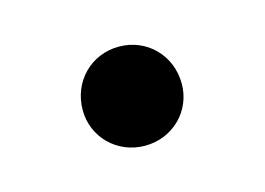

<svg xmlns="http://www.w3.org/2000/svg" viewBox="-36 -168 323 234"><g transform="rotate(-15 125.0 -50.5)"><path d="M62.5 -49.8C62.5 -15.6 89.8 11.7 125 11.7C160.2 11.7 187.5 -15.6 187.5 -49.8C187.5 -85.9 160.2 -113.3 125 -113.3C89.8 -113.3 62.5 -85.9 62.5 -49.8Z"/></g></svg>

Font: Ed Sans Neue
Style: Regular
Weight: 400
Designer: Stephen Hutchings
Version: Version 1.004;PS 001.004;hotconv 1.0.88;makeotf.lib2.5.64775